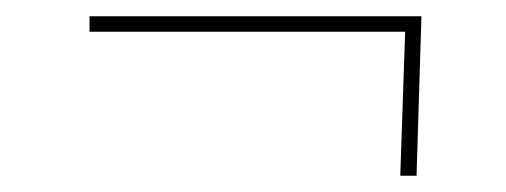

<svg xmlns="http://www.w3.org/2000/svg" viewBox="-20 -370 622 236"><path d="M472 -154 478 -331H90V-350H498L492 -154Z"/></svg>

Font: Literata 72pt
Style: Bold Italic
Weight: 700
Italic angle: -2°
Designer: Latin by Veronika Burian and Jose Scaglione. Greek by Irene Vlachou. Cyrillic by Vera Evstafieva
Foundry: TypeTogether
Version: Version 3.002